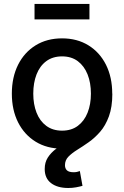

<svg xmlns="http://www.w3.org/2000/svg" viewBox="-20 -730 619 958"><path d="M289.6 11.7Q214.4 11.7 158 -22.9Q101.6 -57.6 70.3 -119.4Q39.1 -181.2 39.1 -262.7Q39.1 -344.7 70.3 -407Q101.6 -469.2 158 -503.9Q214.4 -538.6 289.6 -538.6Q364.7 -538.6 421.1 -503.9Q477.5 -469.2 508.8 -407Q540 -344.7 540 -262.7Q540 -181.2 508.8 -119.4Q477.5 -57.6 421.1 -22.9Q364.7 11.7 289.6 11.7ZM289.6 -78.1Q336.4 -78.1 368.4 -102.1Q400.4 -126 417 -167.7Q433.6 -209.5 433.6 -262.7Q433.6 -316.9 417 -358.6Q400.4 -400.4 368.4 -424.6Q336.4 -448.7 289.6 -448.7Q243.2 -448.7 210.9 -424.8Q178.7 -400.9 162.4 -358.9Q146 -316.9 146 -262.7Q146 -209.5 162.4 -167.7Q178.7 -126 210.9 -102.1Q243.2 -78.1 289.6 -78.1ZM320.8 208Q266.6 208 234.9 183.8Q203.1 159.7 203.1 113.3Q203.1 80.1 218.5 56.2Q233.9 32.2 259.3 12.9Q284.7 -6.3 314.9 -24.2Q345.2 -42 375.5 -62.5Q405.8 -83 431.2 -110.1Q456.5 -137.2 471.7 -174.3Q486.8 -211.4 486.8 -262.7H540.5Q540.5 -195.8 523.4 -149.4Q506.3 -103 479.5 -72.3Q452.6 -41.5 422.4 -20.3Q392.1 1 365.2 17.6Q338.4 34.2 321.3 51.8Q304.2 69.3 304.2 94.2Q304.2 110.8 314.2 120.1Q324.2 129.4 348.1 129.4Q356.9 129.4 364.3 127.7Q371.6 126 378.4 123.5L391.6 197.3Q377.9 201.2 359.6 204.6Q341.3 208 320.8 208ZM426.3 -710.4V-633.3H152.3V-710.4Z"/></svg>

Font: Inter 24pt Medium
Style: Regular
Weight: 500
Designer: Rasmus Andersson
Foundry: rsms
Version: Version 4.001;git-66647c0bb